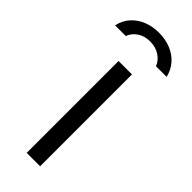

<svg xmlns="http://www.w3.org/2000/svg" viewBox="-245 -737 764 764"><g transform="rotate(45 137.0 -355.0)"><path d="M177.5 -517V0H102V-517ZM282 -607.5Q274.5 -639.5 254.2 -662.5Q234 -685.5 203.8 -698Q173.5 -710.5 136 -710.5Q100.5 -710.5 70.5 -698.5Q40.5 -686.5 19.8 -663.5Q-1 -640.5 -8 -607.5H52Q60.5 -631 82.5 -646Q104.5 -661 136 -661Q167.5 -661 190.2 -646Q213 -631 222 -607.5Z"/></g></svg>

Font: Public Sans Thin Light
Style: Regular
Weight: 300
Version: Version 1.007